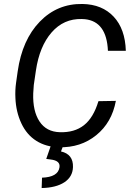

<svg xmlns="http://www.w3.org/2000/svg" viewBox="-20 -741 676 979"><path d="M570.8 -226.6Q550.3 -116.2 470.9 -51.8Q391.6 12.7 280.8 9.8Q214.8 8.3 165.5 -22.7Q116.2 -53.7 88.9 -112.1Q61.5 -170.4 58.6 -241.2Q56.6 -281.2 62 -319.3L70.3 -377.9Q93.3 -538.1 182.9 -630.6Q272.5 -723.1 400.9 -720.7Q501 -718.8 559.6 -656Q618.2 -593.3 621.6 -481.9H530.3Q523.9 -631.3 413.1 -643.1L397 -644Q304.7 -646.5 242.9 -575.4Q181.2 -504.4 163.1 -381.3L152.3 -307.6L149.4 -264.6Q146.5 -174.8 181.4 -121.8Q216.3 -68.8 285.2 -66.9Q359.4 -64.5 408 -102.5Q456.5 -140.6 481.9 -225.1ZM301.3 4.4 291 31.2Q354 45.4 352.1 110.8Q350.6 160.6 308.1 188.5Q265.6 216.3 192.4 217.8L194.3 165Q275.4 162.1 283.2 112.8Q289.1 78.1 238.3 72.3L215.8 69.3L238.3 4.4Z"/></svg>

Font: RobotoDraft
Style: Italic
Weight: 400
Italic angle: -12°
Version: Version 2.001101; 2014